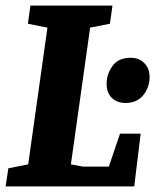

<svg xmlns="http://www.w3.org/2000/svg" viewBox="-34 -668 556 688"><path d="M-14 0 -4 -65 67 -79 136 -569 66 -583 75 -648H369L360 -583L289 -569L220 -79L263 -71H356L396 -189H470L447 0ZM416 -299Q386 -299 367 -317Q348 -335 348 -368Q348 -402 369 -431.5Q390 -461 435 -461Q464 -461 483 -442Q502 -423 502 -393Q502 -354 479 -326.5Q456 -299 416 -299Z"/></svg>

Font: Faustina ExtraBold
Style: Italic
Weight: 800
Italic angle: -8°
Designer: Alfonso Garcia
Foundry: http://www.omnibus-type.com
Version: Version 1.200